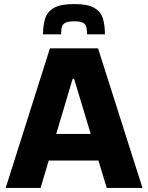

<svg xmlns="http://www.w3.org/2000/svg" viewBox="-20 -926 730 946"><path d="M8 0 226 -688H463L682 0H506L465 -135H220L180 0ZM257 -266H427L345 -538H338ZM346 -906Q413 -906 445 -887Q477 -868 487 -834.5Q497 -801 497 -757H409Q409 -776 406 -790.5Q403 -805 390 -813Q377 -821 346 -821Q314 -821 300.5 -813Q287 -805 284 -790.5Q281 -776 281 -757H192Q192 -801 202.5 -834.5Q213 -868 245.5 -887Q278 -906 346 -906Z"/></svg>

Font: Saira
Style: Bold
Weight: 700
Designer: Hector Gatti with collaboration of the Omnibus-Type team
Foundry: Omnibus-Type
Version: Version 1.100; ttfautohint (v1.8.3)